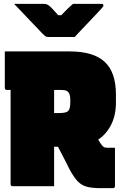

<svg xmlns="http://www.w3.org/2000/svg" viewBox="-20 -967 640 997"><path d="M261 0H46Q35 0 35 -11V-500H16Q5 -500 5 -511V-700H341Q465 -700 523.5 -646Q582 -592 582 -476V-436Q582 -369 557.5 -320Q533 -271 490 -242Q497 -231 503 -221Q510 -211 516.5 -205.5Q523 -200 533 -200H577V-1Q577 10 566 10H503Q458 10 430.5 2.5Q403 -5 383.5 -25.5Q364 -46 342 -86Q327 -116 312 -145.5Q297 -175 281 -205H261ZM293 -500H261V-380H289Q324 -380 334.5 -391Q345 -402 345 -436V-449Q345 -480 333 -490Q326 -497 315.5 -498.5Q305 -500 293 -500ZM368 -775H229Q222 -775 216.5 -778.5Q211 -782 199 -794Q192 -802 175 -819.5Q158 -837 136.5 -859.5Q115 -882 93 -905.5Q71 -929 53 -947H205Q216 -947 221.5 -945Q227 -943 234 -938Q241 -933 252 -921.5Q263 -910 282 -888H298Q319 -910 332.5 -923Q346 -936 359 -947H506Q517 -947 517 -939Q517 -935 514 -931Q511 -927 499 -914Q488 -902 470 -883Q452 -864 432 -843Q412 -822 395 -804Q378 -786 368 -775Z"/></svg>

Font: Recursive Sn Lnr St XBk
Style: Regular
Weight: 1000
Version: Version 1.079;hotconv 1.0.112;makeotfexe 2.5.65598; ttfautoh